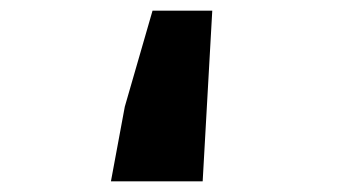

<svg xmlns="http://www.w3.org/2000/svg" viewBox="-20 -340 640 360"><path d="M188 0 214 -140 266 -320H378L360 0Z"/></svg>

Font: Source Code Pro Black
Style: Regular
Weight: 900
Monospace: yes
Designer: Paul D. Hunt, Teo Tuominen
Foundry: Adobe Systems Incorporated
Version: Version 2.030;PS 1.000;hotconv 16.6.51;makeotf.lib2.5.65220